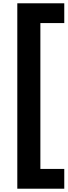

<svg xmlns="http://www.w3.org/2000/svg" viewBox="-20 -850 410 1165"><path d="M85 295V-830H370V-710H225V175H370V295Z"/></svg>

Font: Radio Canada
Style: Regular
Weight: 400
Designer: Charles Daoud, Etienne Aubert Bonn, Alexandre Saumier Demers, Jacques Le Bailly
Foundry: Radio-Canada
Version: Version 2.104;gftools[0.9.28.dev5+ged2979d]